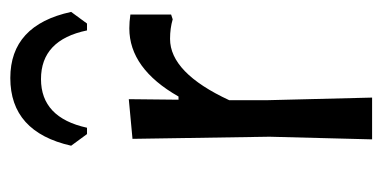

<svg xmlns="http://www.w3.org/2000/svg" viewBox="-200 -524 724 363"><g transform="rotate(-90 161.5 -342.0)"><path d="M90 -539 68 -569Q94 -684 196 -684Q296 -684 321 -569L299 -539H286Q268 -626 194 -626Q121 -626 102 -539ZM156 -460 155 -366H161Q214 -459 290 -459Q302 -459 316 -457V-380L307 -377Q290 -382 270 -382Q206 -382 154 -270V-201L159 0H80L85 -194L81 -453Z"/></g></svg>

Font: Alegreya Sans SC
Style: Regular
Weight: 400
Designer: Juan Pablo del Peral
Foundry: Huerta Tipografica
Version: Version 2.007